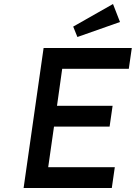

<svg xmlns="http://www.w3.org/2000/svg" viewBox="-20 -940 679 960"><path d="M265 -411H543L528 -307H250L221 -104H554L539 0H98L198 -700H639L624 -596H291ZM367 -755 346 -807 545 -920 580 -830Z"/></svg>

Font: Lexend
Style: Italic
Weight: 400
Italic angle: -8.13011°
Designer: Bonnie Shaver-Troup, Thomas Jockin
Foundry: Lexend
Version: Version 1.007